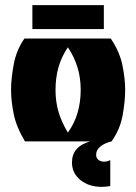

<svg xmlns="http://www.w3.org/2000/svg" viewBox="-20 -550 530 747"><path d="M77 0Q43 -57 33 -108Q23 -159 23 -200Q23 -244 33.5 -300Q44 -356 75 -400H411Q446 -348 456.5 -295.5Q467 -243 467 -200Q467 -156 457 -101Q447 -46 414 0ZM244 -34Q270 -70 282 -112Q294 -154 294 -200Q294 -247 281.5 -288Q269 -329 244 -366Q219 -329 207.5 -288Q196 -247 196 -200Q196 -155 207.5 -115.5Q219 -76 244 -34ZM409 73V174Q391 177 375 177Q326 177 293 150.5Q260 124 260 82Q260 20 331 0H414Q386 7 370 20.5Q354 34 354 52Q354 65 363 72Q372 79 385 79Q397 79 409 73ZM106 -437V-530H384V-437Z"/></svg>

Font: Tac One
Style: Regular
Weight: 400
Designer: Oluseyi Olusanya, David Udoh, Eyiyemi Adegbite, Mirko Velimirović
Version: Version 1.003; ttfautohint (v1.8.4.7-5d5b)